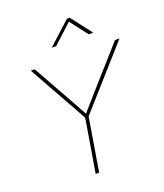

<svg xmlns="http://www.w3.org/2000/svg" viewBox="-168 -1061 1004 1172"><g transform="rotate(-20 334.0 -475.0)"><path d="M248.5 0 305.7 -344.7 91.8 -727.5H117.2L252.9 -484.4Q270.5 -453.1 287.6 -421.9Q304.7 -390.6 321.8 -359.4H313Q340.3 -390.6 367.9 -421.9Q395.5 -453.1 422.9 -484.4L638.7 -727.5H668L328.1 -344.7L271 0ZM288.6 -815.4H260.3L260.7 -816.4L407.2 -950.2H425.3L528.8 -816.4L528.3 -815.4H500L412.6 -929.2Z"/></g></svg>

Font: Inter 28pt Thin
Style: Italic
Weight: 250
Italic angle: -9.3988°
Designer: Rasmus Andersson
Foundry: rsms
Version: Version 4.001;git-66647c0bb